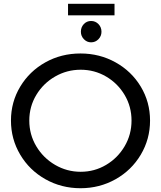

<svg xmlns="http://www.w3.org/2000/svg" viewBox="-20 -989 852 1016"><path d="M774 -351Q774 -253 725 -170.5Q676 -88 591.5 -40.5Q507 7 406 7Q305 7 220.5 -40.5Q136 -88 87 -170.5Q38 -253 38 -351Q38 -449 87 -530.5Q136 -612 220 -659Q304 -706 406 -706Q507 -706 591.5 -659Q676 -612 725 -530.5Q774 -449 774 -351ZM135 -351Q135 -277 172 -215Q209 -153 271.5 -116.5Q334 -80 407 -80Q480 -80 541.5 -116.5Q603 -153 639.5 -215Q676 -277 676 -351Q676 -425 639.5 -486.5Q603 -548 541.5 -584Q480 -620 407 -620Q334 -620 271.5 -584Q209 -548 172 -486.5Q135 -425 135 -351ZM517 -821Q517 -798 501 -781.5Q485 -765 462 -765Q440 -765 424 -781.5Q408 -798 408 -821Q408 -845 423.5 -861.5Q439 -878 462 -878Q485 -878 501 -861.5Q517 -845 517 -821ZM340 -969H586V-908H340Z"/></svg>

Font: Gontserrat
Style: Regular
Weight: 400
Designer: Julieta Ulanovsky
Foundry: Julieta Ulanovsky
Version: Version 6.001